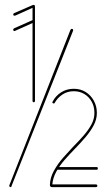

<svg xmlns="http://www.w3.org/2000/svg" viewBox="-20 -765 438 785"><path d="M27 -4Q27 0 23 0Q20 0 19 -2Q18 -4 18 -6Q18 -6 18 -6.5Q18 -7 18 -7L268 -643Q270 -647 274 -647Q276 -647 277.5 -645.5Q279 -644 279 -642Q279 -641 279 -640.5Q279 -640 279 -640ZM42 -701Q41 -701 39 -701Q37 -701 35.5 -702Q34 -703 34 -706Q34 -707 35 -708.5Q36 -710 37 -711L113 -744Q118 -746 120.5 -744.5Q123 -743 123 -737V-352Q123 -350 122 -348.5Q121 -347 118 -347Q116 -347 114.5 -348.5Q113 -350 113 -352V-733ZM42 -639Q41 -638 39 -638Q37 -638 35.5 -639.5Q34 -641 34 -644Q34 -645 35 -646.5Q36 -648 37 -649L116 -684Q116 -684 118 -684Q120 -684 121.5 -683Q123 -682 123 -679Q123 -677 122.5 -676Q122 -675 120 -674ZM372 -11Q375 -11 376.5 -9.5Q378 -8 378 -5Q378 -3 376.5 -1.5Q375 0 372 0H193Q188 0 186 -2.5Q184 -5 184 -9Q185 -39 200.5 -67Q216 -95 237.5 -119.5Q259 -144 278 -164Q302 -188 322 -211Q342 -234 354 -256.5Q366 -279 366 -303V-304Q366 -329 355 -349Q344 -369 325 -380.5Q306 -392 282 -392H281Q256 -392 236 -379Q216 -366 204 -345Q203 -342 200 -342Q197 -342 195.5 -343.5Q194 -345 194 -347Q194 -349 195 -349Q207 -373 230 -387.5Q253 -402 281 -402H282Q309 -402 330 -389Q351 -376 363.5 -353.5Q376 -331 376 -304V-303Q376 -277 363 -252.5Q350 -228 330 -204.5Q310 -181 287 -157.5Q264 -134 243.5 -110.5Q223 -87 209.5 -62Q196 -37 194 -11ZM375 -82Q378 -82 379 -80.5Q380 -79 380 -77Q380 -74 379 -72.5Q378 -71 375 -71H214Q211 -71 209.5 -72.5Q208 -74 208 -77Q208 -79 209.5 -80.5Q211 -82 214 -82Z"/></svg>

Font: Libertine-Super Thin
Style: Regular
Weight: 100
Designer: Bastien Sozeau
Foundry: NBR — Bastien Sozeau
Version: Version 2.003;gftools[0.9.33]